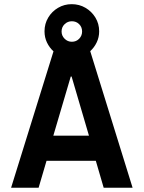

<svg xmlns="http://www.w3.org/2000/svg" viewBox="-20 -878 672 898"><path d="M31.9 0 230.2 -637.9Q211.2 -655.2 199.7 -679.1Q188.2 -703 188.2 -731.4Q188.2 -766.8 205.5 -795.7Q222.8 -824.6 251.7 -841.5Q280.6 -858.5 315.2 -858.5Q350.8 -858.5 379.7 -841.5Q408.7 -824.6 426.3 -795.7Q443.8 -766.8 443.8 -731.4Q443.8 -704 432.4 -680Q421 -656 402 -638.7L600.1 0H464.9L428.2 -125.8H197.6L160.6 0ZM229.4 -243.4H396.1L314.9 -519.9H310.9ZM316 -682.7Q336.7 -682.7 350.3 -696.8Q364 -711 364 -730.6Q364 -751.3 350.3 -764.9Q336.7 -778.6 316 -778.6Q296.3 -778.6 282.2 -764.9Q268 -751.3 268 -730.6Q268 -711 282.2 -696.8Q296.3 -682.7 316 -682.7Z"/></svg>

Font: Atkinson Hyperlegible Mono ExtraLight
Style: Regular
Weight: 200
Monospace: yes
Designer: Elliott Scott, Megan Eiswerth, Linus Boman, Theodore Petrosky, Letters from Sweden
Foundry: Applied Design Works, Letters from Sweden
Version: Version 2.001